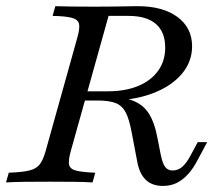

<svg xmlns="http://www.w3.org/2000/svg" viewBox="-26 -591 692 622"><path d="M-6.5 0 2.4 -31.5Q46.5 -33.1 69.2 -38.7Q92 -44.4 102.7 -58.5Q113.5 -72.6 121.6 -100.8L224.8 -470.2Q232.9 -499.2 230.1 -513.3Q227.3 -527.4 207.4 -533.1Q187.4 -538.7 144.4 -539.5L153.2 -571Q175.7 -570.2 208.8 -569.8Q241.9 -569.4 280.6 -569.4Q315.4 -569.4 343 -569.8Q370.6 -570.2 390.7 -570.6Q410.8 -571 419.9 -571Q501.4 -571 548.9 -536Q596.3 -501 596.3 -440.9Q596.3 -390.1 561.9 -350.3Q527.5 -310.5 466.8 -288Q406 -265.4 328 -265.4H240.9L249.7 -295.2H322.8Q380.1 -295.2 421.9 -312.6Q463.7 -330.1 486.5 -362Q509.2 -394 509.2 -436.7Q509.2 -487.2 479 -513.4Q448.8 -539.5 390.6 -539.5H325.7L203.1 -100.8Q195.1 -71.8 197.8 -57.7Q200.5 -43.5 220.5 -38.3Q240.4 -33.1 282.7 -31.5L273.8 0Q249.6 -1.6 213.2 -2Q176.9 -2.4 136 -2.4Q92.8 -2.4 56.1 -2Q19.3 -1.6 -6.5 0ZM501.7 11.3Q467.4 11.3 446.9 -7.9Q426.4 -27 419 -65.2L400.7 -161.3Q392.9 -203.9 381.7 -226Q370.5 -248.1 349.4 -256.8Q328.4 -265.4 288.9 -265.4L300 -279.8Q361.1 -279.7 398.3 -267.2Q435.4 -254.7 455.1 -224.9Q474.7 -195.2 484.3 -142.9L494.5 -91Q500.1 -62.8 508.6 -50.8Q517.2 -38.7 532.9 -38.7Q550.5 -38.7 564.1 -50.3Q577.7 -61.9 590.7 -86.1L614.6 -130.6H645.2L613.8 -71.9Q600.7 -46.5 584.3 -28Q567.8 -9.5 548 0.9Q528.2 11.3 501.7 11.3Z"/></svg>

Font: Playfair 5pt SemiExpanded Light 12pt
Style: Italic
Weight: 300
Italic angle: -15.6°
Version: Version 2.000;gftools[0.9.28]